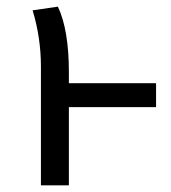

<svg xmlns="http://www.w3.org/2000/svg" viewBox="-20 -557 515 577"><path d="M449 -307V-235H187V0H103V-357Q103 -443 78 -526L154 -537Q187 -467 187 -340V-307Z"/></svg>

Font: FiraGO Book
Style: Regular
Weight: 350
Designer: bBox Type
Foundry: bBox Type GmbH
Version: Version 1.001;PS 001.001;hotconv 1.0.88;makeotf.lib2.5.64775